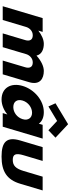

<svg xmlns="http://www.w3.org/2000/svg" viewBox="766 -1646 895 2467"><g transform="rotate(90 1213.5 -412.5)"><path d="M60 0H237L326.3 -300C338.5 -341 374.9 -386 433.9 -386C496.9 -386 510.5 -341 495.4 -290L409 0H586L677.1 -306C690.7 -345 726.9 -386 782.9 -386C845.9 -386 859.5 -341 844.4 -290L758 0H935L1035.6 -338C1078.2 -481 986.2 -528 892.2 -528C836.2 -528 767.6 -499 694.2 -434C678.8 -503 611.2 -528 543.2 -528C487.2 -528 427.6 -499 375.7 -459H373.7L389.8 -513H212.8Z M1306.9 -678 1347.8 -587 1534.1 -699 1653.8 -587 1748.9 -678 1576.1 -840ZM1084.2 -256C1128.9 -406 1270.2 -528 1420.2 -528C1489.2 -528 1539.4 -505 1569.2 -464L1583.8 -513H1760.8L1608 0H1433L1450.3 -58H1448.3C1397.8 -16 1328.5 15 1258.5 15C1108.5 15 1039.6 -106 1084.2 -256ZM1272.2 -256C1251.4 -186 1284.5 -136 1356.5 -136C1425.5 -136 1490.4 -186 1511.2 -256C1532.4 -327 1494.3 -377 1428.3 -377C1361.3 -377 1293.4 -327 1272.2 -256Z M2047.8 -513H1870.8L1785.3 -226C1734.1 -54 1799.5 15 1991.5 15C2183.5 15 2290.1 -54 2341.3 -226L2426.8 -513H2249.8L2177.1 -269C2147 -168 2108.4 -129 2034.4 -129C1960.4 -129 1945 -168 1975.1 -269Z"/></g></svg>

Font: Hussar
Style: BdOblThree
Weight: 700
Foundry: Cannot Into Space Fonts
Version: Version 2.00